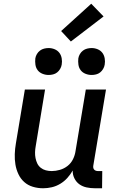

<svg xmlns="http://www.w3.org/2000/svg" viewBox="-20 -999 640 1027"><path d="M211 8Q182 8 155.5 0Q129 -8 109.5 -25.5Q90 -43 78.5 -67.5Q67 -92 62.5 -119Q58 -146 59 -174.5Q60 -203 65 -232L113 -520H221L171 -217Q168 -201 167.5 -185Q167 -169 170 -153.5Q173 -138 179.5 -124.5Q186 -111 198 -101.5Q210 -92 225 -88Q240 -84 257 -84Q278 -84 300.5 -90.5Q323 -97 341.5 -111.5Q360 -126 370.5 -147.5Q381 -169 384 -191L439 -520H547L479 -113Q478 -107 479 -101.5Q480 -96 483.5 -92Q487 -88 492.5 -86Q498 -84 504 -84H527L526 8H488Q465 8 443.5 3.5Q422 -1 405 -13Q388 -25 378 -45Q368 -65 369 -87Q357 -66 340.5 -47.5Q324 -29 302.5 -16Q281 -3 257.5 2.5Q234 8 211 8ZM470 -598Q453 -598 437 -604.5Q421 -611 411.5 -623.5Q402 -636 399.5 -653Q397 -670 399 -687Q401 -699 407.5 -710Q414 -721 424 -728.5Q434 -736 446 -739Q458 -742 470 -742Q487 -742 502.5 -735.5Q518 -729 527.5 -716.5Q537 -704 540 -687Q543 -670 540 -653Q538 -641 531.5 -630Q525 -619 515.5 -611.5Q506 -604 494 -601Q482 -598 470 -598ZM240 -598Q223 -598 207 -604.5Q191 -611 181.5 -623.5Q172 -636 169.5 -653Q167 -670 169 -687Q171 -699 177.5 -710Q184 -721 194 -728.5Q204 -736 216 -739Q228 -742 240 -742Q257 -742 272.5 -735.5Q288 -729 297.5 -716.5Q307 -704 310 -687Q313 -670 310 -653Q308 -641 301.5 -630Q295 -619 285.5 -611.5Q276 -604 264 -601Q252 -598 240 -598ZM359 -777 307 -833 468 -979 534 -911Z"/></svg>

Font: Iosevka Semibold Extended
Style: Italic
Weight: 600
Width: 7
Italic angle: -9°
Monospace: yes
Designer: Belleve Invis
Foundry: Belleve Invis
Version: Version 32.5.0; ttfautohint (v1.8.4)